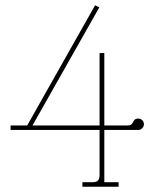

<svg xmlns="http://www.w3.org/2000/svg" viewBox="-20 -707 580 727"><path d="M292 0V-17H329Q345 -17 351 -23.5Q357 -30 357 -45V-215H20V-232H83L340 -687L356 -679L103 -232H357V-506H375V-232H463Q476 -232 480 -238.5Q484 -245 488 -251.5Q492 -258 504 -258Q512 -258 518.5 -252Q525 -246 525 -237Q525 -228 518.5 -221.5Q512 -215 504 -215H375V-17H429V0Z"/></svg>

Font: Grandiflora One
Style: Regular
Weight: 400
Designer: Haesung Cho
Foundry: JAMO
Version: Version 1.000; ttfautohint (v1.8.4.7-5d5b);gftools[0.9.28]